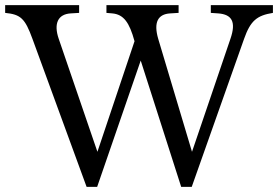

<svg xmlns="http://www.w3.org/2000/svg" viewBox="-27 -720 1079 745"><path d="M309 5H350L519 -485L676 5H717L920 -569C945 -640 970 -660 1032 -670V-700H791V-670L820 -668C873 -664 890 -635 867 -569L718 -131L587 -569C568 -634 586 -665 633 -668L666 -670V-700H386V-670L409 -668C452 -664 475 -634 495 -560L351 -131L201 -569C180 -630 199 -665 247 -668L280 -670V-700H-7V-670C53 -664 70 -649 99 -569Z"/></svg>

Font: Hedvig Letters Serif 24pt
Style: Regular
Weight: 400
Designer: Alexander Örn & Tor Weibull
Foundry: Kanon Foundry
Version: Version 1.000